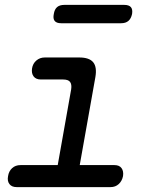

<svg xmlns="http://www.w3.org/2000/svg" viewBox="-20 -765 640 785"><path d="M448 -90Q468 -90 477 -77.5Q486 -65 483 -45Q479 -25 465.5 -12.5Q452 0 432 0H48Q28 0 18.5 -12.5Q9 -25 13 -45Q16 -65 29.5 -77.5Q43 -90 64 -90H216L271 -400Q274 -420 266.5 -430Q259 -440 238 -440H147Q127 -440 117.5 -452.5Q108 -465 111 -485Q114 -505 128.5 -517.5Q143 -530 163 -530H304Q345 -530 361 -510.5Q377 -491 370 -450L306 -90ZM230 -670Q211 -670 203.5 -679.5Q196 -689 200 -708Q203 -727 213.5 -736Q224 -745 243 -745H488Q507 -745 515 -736Q523 -727 520 -708Q516 -689 505 -679.5Q494 -670 475 -670Z"/></svg>

Font: Maple Mono Normal NL
Style: Italic
Weight: 400
Italic angle: -10°
Monospace: yes
Designer: subframe7536
Version: Version 7.000